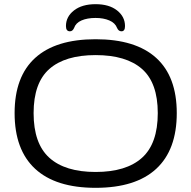

<svg xmlns="http://www.w3.org/2000/svg" viewBox="-20 -894 917 920"><path d="M438 6Q247 6 148.5 -85Q50 -176 50 -352Q50 -527 148.5 -616.5Q247 -706 438 -706Q630 -706 728.5 -616.5Q827 -527 827 -352Q827 -176 728.5 -85Q630 6 438 6ZM438 -70Q585 -70 660.5 -138Q736 -206 736 -352Q736 -497 660.5 -563.5Q585 -630 438 -630Q292 -630 216.5 -563.5Q141 -497 141 -352Q141 -206 216.5 -138Q292 -70 438 -70ZM315 -744Q296 -744 296 -769Q296 -814 334.5 -844Q373 -874 438 -874Q503 -874 541 -844Q579 -814 579 -769Q579 -744 562 -744Q548 -744 541 -760Q532 -784 504 -796Q476 -808 438 -808Q398 -808 370.5 -796Q343 -784 335 -760Q328 -744 315 -744Z"/></svg>

Font: Asap Expanded
Style: Regular
Weight: 400
Width: 7
Designer: Pablo Cosgaya
Foundry: Omnibus-Type
Version: Version 3.001; ttfautohint (v1.8.4.7-5d5b)